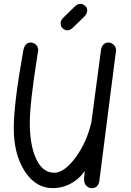

<svg xmlns="http://www.w3.org/2000/svg" viewBox="-20 -974 677 994"><path d="M417.5 -889.2Q401.9 -875 356.9 -830.1Q343.3 -817.4 328.6 -816.9Q320.3 -816.9 312.5 -821.3Q293.9 -831.5 293.9 -852.5Q293.9 -869.1 307.1 -881.8L366.7 -939.9Q381.3 -953.6 396 -954.1Q404.8 -954.1 413.1 -949.2Q431.6 -938.5 431.6 -919.9Q431.2 -903.3 417.5 -889.2ZM494.6 -40Q494.6 -39.6 494.6 -38.6Q488.8 0 454.6 0Q443.4 0 434.6 -5.9Q415 -18.6 415 -47.4Q415 -53.2 418.9 -89.8Q399.4 -59.6 369.1 -37.6Q315.9 0 252.4 0Q241.7 0 230.5 -1.5Q155.3 -12.2 106 -90.8Q51.3 -178.2 51.3 -309.6Q51.3 -436 98.1 -697.8Q100.6 -711.9 101.1 -715.3Q102.5 -722.2 105 -729Q115.7 -753.9 139.2 -753.9Q148.4 -753.9 157.2 -749Q176.8 -738.3 178.2 -715.3Q176.3 -704.1 173.8 -688.5Q134.3 -440.4 134.3 -337.9Q134.3 -228.5 163.6 -159.7Q197.3 -79.6 260.7 -79.6Q266.6 -79.6 272.9 -80.6Q320.8 -89.8 371.6 -159.2Q429.2 -237.8 453.1 -341.3L502.9 -715.3Q503.4 -724.6 507.8 -732.9Q518.6 -753.9 542 -753.9Q551.3 -753.9 559.6 -749Q579.1 -738.3 581.1 -715.3Q575.2 -670.9 567.9 -612.8Q496.1 -46.9 494.6 -40Z"/></svg>

Font: Vibur
Style: Medium
Weight: 400
Version: Version 1.004